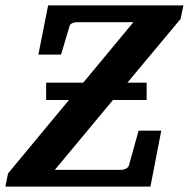

<svg xmlns="http://www.w3.org/2000/svg" viewBox="-41 -691 699 711"><path d="M377.4 -320.8 162.1 -62H408.2Q415.5 -62 424.6 -66.2Q433.6 -70.3 436 -77.1L472.2 -207H556.2L516.1 0H-21L-11.2 -48.8L214.4 -320.8H129.9V-384.8H267.1L453.1 -608.9H245.1Q237.3 -608.9 228.3 -605.7Q219.2 -602.5 216.8 -595.2L185.1 -488.8H101.1L137.2 -670.9H638.2L627.9 -621.1L430.7 -384.8H502V-320.8Z"/></svg>

Font: Charis SIL Eur
Style: Bold Italic
Weight: 700
Italic angle: -11°
Foundry: SIL International
Version: Version 5.000